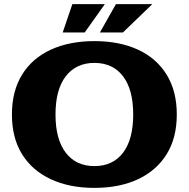

<svg xmlns="http://www.w3.org/2000/svg" viewBox="-20 -898 918 934"><path d="M466 -740 544 -878H721L578 -740ZM285 -740 332 -878H490L392 -740ZM439 16Q318 16 227.5 -26Q137 -68 87.5 -147.5Q38 -227 38 -341Q38 -455 87.5 -535Q137 -615 227.5 -656.5Q318 -698 439 -698Q561 -698 651 -656.5Q741 -615 790.5 -535Q840 -455 840 -341Q840 -227 790.5 -147.5Q741 -68 651 -26Q561 16 439 16ZM439 -90Q529 -90 578.5 -155Q628 -220 628 -341Q628 -462 578.5 -527Q529 -592 439 -592Q350 -592 300 -527Q250 -462 250 -341Q250 -220 300 -155Q350 -90 439 -90Z"/></svg>

Font: Montagu Slab 16pt
Style: Bold
Weight: 700
Designer: Florian Karsten
Foundry: Florian Karsten
Version: Version 1.000; ttfautohint (v1.8.3)